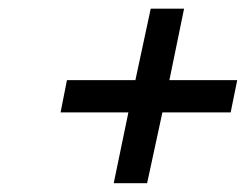

<svg xmlns="http://www.w3.org/2000/svg" viewBox="-20 -453 577 441"><path d="M369.1 -269H524.9L509.8 -194.8H353L317.9 -32.2H241.2L274.9 -194.8H119.1L133.8 -269H291L326.2 -433.1H402.8Z"/></svg>

Font: Common Serif
Style: Bold Italic
Weight: 700
Italic angle: -12°
Designer: Philipp H. Poll, Khaled Hosny
Foundry: Stefan Peev, Context Ltd.
Version: Version 1.026